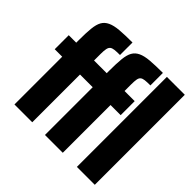

<svg xmlns="http://www.w3.org/2000/svg" viewBox="-218 -1112 1433 1433"><g transform="rotate(45 498.0 -396.0)"><path d="M435 79V-425H356V-573H435V-605Q435 -676 440 -725Q445 -774 461 -802.5Q477 -831 509.5 -846.5Q542 -862 596 -866.5Q650 -871 730 -871V-739Q694 -739 673 -736.5Q652 -734 641 -725Q630 -716 626.5 -696Q623 -676 623 -642V-573H730V-425H623V79ZM772 79V-871H961V79ZM113 79V-425H34V-573H113V-605Q113 -676 118 -725Q123 -774 139 -802.5Q155 -831 188 -846.5Q221 -862 274.5 -866.5Q328 -871 409 -871V-739Q373 -739 352 -736.5Q331 -734 320 -725Q309 -716 305 -696Q301 -676 301 -642V-573H409V-425H301V79Z"/></g></svg>

Font: Farlight84_Sys_V01
Style: Bold
Weight: 700
Designer: Monotype Design Team, Nadine Chahine and Nizar Qandah
Foundry: Monotype Imaging Inc.
Version: Version 2.004;October 31, 2024;FontCreator 14.0.0.2814 64-bi